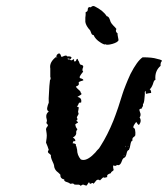

<svg xmlns="http://www.w3.org/2000/svg" viewBox="-20 -649 551 630"><path d="M134 -254 133 -259 132 -263Q130 -276 140 -283Q133 -287 135 -296L137 -304L140 -312Q139 -322 141 -349L142 -367L144 -386Q146 -388 146 -391Q147 -394 145 -396V-424Q141 -445 165 -463Q165 -471 174 -474Q178 -472 179 -469L180 -466L182 -462L187 -464L192 -466Q199 -468 200 -464H207Q212 -464 214 -461Q216 -460 213 -457L210 -454L207 -457Q203 -457 201 -456L204 -454H207Q209 -455 211 -452Q214 -450 217 -452L220 -454L222 -455Q224 -453 223 -452V-448Q228 -446 230 -451L231 -454Q233 -456 234 -456Q236 -454 236 -452L237 -450L239 -447Q241 -440 243 -438Q245 -436 248 -436Q254 -434 253 -429Q248 -418 253 -414L249 -409L246 -405Q241 -398 241 -395L244 -392L248 -391Q252 -390 254 -386L250 -384L246 -383Q239 -381 238 -378Q242 -369 229 -365Q230 -361 243 -350Q244 -347 246 -343L247 -342L248 -341Q248 -339 234 -331Q250 -328 246 -312Q240 -314 238 -309L236 -304Q235 -302 232 -299Q240 -299 238 -293L237 -287L236 -281Q239 -278 237 -273L234 -268L232 -264Q237 -255 230 -253Q238 -248 235 -246L231 -244L227 -241Q228 -231 234 -225Q231 -221 230 -217V-210Q228 -202 219 -198Q221 -197 225 -193Q227 -191 227 -188Q228 -187 226 -185L222 -187L220 -183L218 -179Q224 -179 229 -176Q228 -172 231 -167L232 -162L233 -158Q233 -140 245 -126Q260 -119 282 -138Q296 -151 298 -155Q306 -162 310 -170Q333 -206 352 -253Q358 -268 368 -297L382 -341Q385 -351 393 -371Q398 -384 408 -406Q430 -449 448 -461Q480 -461 495 -456Q501 -455 505 -453.5Q509 -452 510.5 -451Q512 -450 511 -449L510 -447L508 -444Q506 -438 507 -433Q487 -416 490 -387Q486 -386 484 -380L481 -371Q476 -359 471 -356Q476 -354 476 -344L468 -343L459 -341Q458 -343 458 -351Q455 -348 455 -347Q456 -343 454 -326Q453 -311 449 -307Q450 -303 448 -299L446 -296L444 -292H440L437 -289L439 -282L441 -276Q442 -268 438 -264Q446 -252 436 -239Q432 -240 427 -249Q415 -234 418 -230L421 -228L423 -224Q425 -214 424 -205L421 -201L417 -198Q413 -194 415 -188Q410 -187 408 -175L406 -165Q404 -159 403 -157Q398 -156 396 -148L394 -140Q392 -134 389 -132Q385 -131 382 -126L380 -121L378 -116Q373 -104 363 -108Q363 -103 351 -106Q351 -97 353 -91L350 -88L347 -86Q344 -84 344 -81L339 -79L335 -77Q330 -74 332 -68Q326 -66 324 -66H322L320 -67Q318 -68 308 -57Q302 -62 296 -57L292 -52L287 -46Q284 -50 281 -48L278 -46Q275 -46 274 -47Q273 -53 270 -49L267 -44L264 -40L259 -41L254 -43Q250 -44 245 -39Q241 -44 235 -43H229L223 -44Q222 -47 217 -47L213 -46H211L204 -50L198 -52Q189 -55 191 -60Q177 -63 178 -76L172 -82L166 -87Q160 -93 158 -101Q158 -105 156 -111L152 -120Q146 -133 147 -140L143 -144L139 -147Q135 -152 140 -157L136 -169L131 -181L132 -189L133 -196Q134 -205 133 -211L132 -218L131 -225Q132 -231 137 -236Q138 -240 132 -245Q134 -251 134 -254ZM260 -577V-591L261 -600V-609Q266 -611 267 -613L268 -617V-620Q270 -628 278 -625Q279 -627 284 -629Q287 -630 291 -628Q319 -614 330 -596Q336 -595 339 -588L341 -583L343 -577Q346 -571 352 -565L357 -560L362 -554Q357 -546 366 -539Q365 -537 367 -528L368 -523L369 -517Q366 -510 349 -505Q331 -500 325 -504Q325 -502 320 -504Q315 -506 309 -510Q293 -520 287 -534Q282 -534 280 -539L278 -544L276 -549Q262 -564 260 -577ZM392 -166Q394 -168 391 -171Q392 -169 392 -166ZM401 -167Q401 -169 400 -169Q398 -167 401 -167ZM168 -460 165 -463Q166 -458 168 -460ZM386 -138 387 -137Q388 -138 388 -139Q387 -140 387 -139Z"/></svg>

Font: Kom-post
Style: Regular
Weight: 400
Designer: @guaschetti
Foundry: guaschetti
Version: Version 1.00 December 6, 2021, initial release